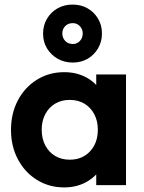

<svg xmlns="http://www.w3.org/2000/svg" viewBox="-20 -808 628 838"><path d="M260 10Q194 10 141 -23Q88 -56 58 -113Q28 -170 28 -241Q28 -313 58 -370Q88 -427 141 -460Q194 -493 260 -493Q312 -493 353 -472Q394 -451 418.5 -413.5Q443 -376 445 -329V-155Q443 -107 418.5 -70Q394 -33 353 -11.5Q312 10 260 10ZM284 -111Q339 -111 373 -147.5Q407 -184 407 -242Q407 -280 391.5 -309.5Q376 -339 348.5 -355.5Q321 -372 284 -372Q248 -372 220.5 -355.5Q193 -339 177.5 -309.5Q162 -280 162 -242Q162 -203 177.5 -173.5Q193 -144 220.5 -127.5Q248 -111 284 -111ZM400 0V-130L421 -248L400 -364V-483H530V0ZM298 -535Q260 -535 231 -552Q202 -569 185 -597Q168 -625 168 -661Q168 -697 185 -726Q202 -755 231 -771.5Q260 -788 297 -788Q334 -788 362.5 -771.5Q391 -755 408 -726.5Q425 -698 425 -662Q425 -626 408 -597Q391 -568 362.5 -551.5Q334 -535 298 -535ZM298 -616Q316 -616 328.5 -629Q341 -642 341 -662Q341 -681 328.5 -694Q316 -707 298 -707Q277 -707 264.5 -694Q252 -681 252 -662Q252 -643 264.5 -629.5Q277 -616 298 -616Z"/></svg>

Font: Outfit SemiBold
Style: Regular
Weight: 600
Designer: Rodrigo Fuenzalida
Foundry: fragTYPE
Version: Version 1.100;gftools[0.9.27]